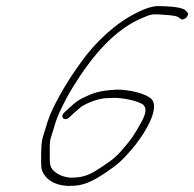

<svg xmlns="http://www.w3.org/2000/svg" viewBox="-20 -636 637 630"><path d="M593.3 -597 587.5 -603C573.1 -614 525.6 -616 495.2 -616C483.6 -615.3 470.1 -612 454.6 -606C381.2 -576.4 316 -520.7 264 -456C221.7 -400.7 182.2 -340.7 150 -272C138.7 -247.3 131.6 -223 125.2 -201C121.5 -191 118.9 -181 117.2 -171C114.6 -155 114 -95 116.2 -83C124.1 -51.4 154.2 -29 200.5 -26C229.5 -26 247.6 -27.7 273.2 -39C288 -45 307.1 -56 330.2 -72C370 -98.8 382.9 -112.4 410.2 -143.5C447.5 -185.8 517 -290.2 469.4 -317C448.5 -331 401.9 -342 363.5 -342C323.2 -339.4 297.9 -336.4 264.2 -320.5C233.8 -306.2 230.5 -303.1 206.3 -281L191.2 -267C175.2 -252.3 191.4 -236.3 207.4 -251L222.5 -265C232.3 -273.7 239.6 -280 244.4 -284C263.9 -298.3 300.8 -311.9 327.3 -314C335.3 -314 344.1 -314.3 353.7 -315C384.8 -315 429.4 -305.4 448 -294C464.9 -280.3 457.2 -257.6 437.9 -225C422.8 -197 409.2 -177.3 390.8 -156C367.1 -127.5 355.3 -115.7 319.5 -92C279.5 -65.5 260.5 -53 211.3 -53C193.2 -54.4 178 -59.8 166.6 -67.5C142.2 -84 143.2 -94.7 143.3 -134C143.3 -164.6 141.8 -172.4 152.5 -202C158.4 -222.1 165.4 -247 175.9 -269C189.4 -297.7 201.9 -321.9 218.5 -349C279.6 -448.5 356 -543.1 456.5 -581C468.4 -586.3 478.4 -589 486.4 -589C496.4 -589 509.1 -588.3 524.7 -587C552.2 -584.5 559.2 -584.8 571.3 -575C583.5 -564.2 605.8 -587.8 593.3 -597Z"/></svg>

Font: Take Off
Style: Drunk
Weight: 400
Foundry: Cannot Into Space Fonts
Version: Version 0.89